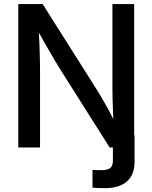

<svg xmlns="http://www.w3.org/2000/svg" viewBox="-20 -748 773 974"><path d="M449.2 204.1V113.8Q458 114.7 471.4 115Q484.9 115.2 493.2 115.2Q526.9 115.2 539.8 104Q552.7 92.8 552.7 67.9V-61.5H662.6V72.8Q662.6 138.2 624 172.4Q585.4 206.5 510.7 206.5Q492.2 206.5 476.1 205.8Q460 205.1 449.2 204.1ZM72.8 0V-727.5H196.3L472.7 -290.5Q483.9 -272.5 500.2 -244.6Q516.6 -216.8 534.7 -183.3Q552.7 -149.9 570.3 -114.3L557.6 -100.6Q555.2 -134.8 553.5 -173.8Q551.8 -212.9 551 -247.6Q550.3 -282.2 550.3 -302.7V-727.5H660.6V0H536.1L289.1 -390.6Q273.9 -414.6 255.1 -446.3Q236.3 -478 212.6 -519.8Q189 -561.5 158.7 -615.2L175.3 -627Q178.2 -572.3 179.9 -526.4Q181.6 -480.5 182.4 -446Q183.1 -411.6 183.1 -391.1V0Z"/></svg>

Font: Inter 24pt Medium
Style: Regular
Weight: 500
Designer: Rasmus Andersson
Foundry: rsms
Version: Version 4.001;git-66647c0bb